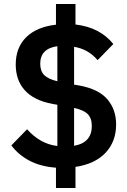

<svg xmlns="http://www.w3.org/2000/svg" viewBox="-20 -831 640 964"><path d="M261 11Q183 5 127.5 -24.5Q72 -54 37 -101L116 -182Q182 -108 268 -98V-305L245 -309Q196 -318 160.5 -336Q125 -354 102.5 -380Q80 -406 69.5 -438Q59 -470 59 -507Q59 -592 111.5 -644Q164 -696 261 -707V-811H359V-708Q424 -700 470.5 -675Q517 -650 549 -610L470 -529Q424 -584 352 -596V-406L377 -402Q475 -384 519 -332.5Q563 -281 563 -206Q563 -121 510.5 -64.5Q458 -8 359 7V113H261ZM182 -511Q182 -474 202 -454Q222 -434 268 -423V-599Q182 -587 182 -511ZM441 -198Q441 -238 420 -258.5Q399 -279 352 -289V-99Q397 -107 419 -132Q441 -157 441 -198Z"/></svg>

Font: IBM Plex Mono SemiBold
Style: Regular
Weight: 600
Monospace: yes
Designer: Mike Abbink, Paul van der Laan, Pieter van Rosmalen
Foundry: Bold Monday
Version: Version 2.3